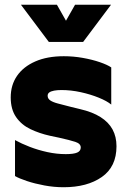

<svg xmlns="http://www.w3.org/2000/svg" viewBox="-20 -776 534 806"><path d="M316 -318Q368 -306 402 -284.5Q436 -263 452.5 -232.5Q469 -202 469 -162Q469 -76 407.5 -33Q346 10 247 10Q207 10 166.5 2.5Q126 -5 93 -16Q60 -27 43 -37V-188Q70 -173 105 -159.5Q140 -146 179 -137.5Q218 -129 256 -129Q289 -129 304 -135.5Q319 -142 319 -157Q319 -173 296 -180.5Q273 -188 228 -198L190 -206Q145 -216 107.5 -234Q70 -252 47.5 -284.5Q25 -317 25 -367Q25 -419 51.5 -457.5Q78 -496 128 -518Q178 -540 248 -540Q288 -540 327.5 -533Q367 -526 399 -515Q431 -504 447 -493V-337Q429 -352 394.5 -366Q360 -380 319 -389Q278 -398 238 -398Q220 -398 207 -395.5Q194 -393 187 -388Q180 -383 180 -374Q180 -362 191 -354.5Q202 -347 223 -341.5Q244 -336 275 -328ZM329 -600H185L68 -756H219L257 -689L295 -756H446Z"/></svg>

Font: Roundo Variable
Style: Regular
Weight: 200
Designer: Shiva Nallaperumal
Foundry: Indian Type Foundry
Version: Version 2.000